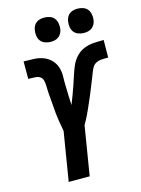

<svg xmlns="http://www.w3.org/2000/svg" viewBox="-139 -1036 819 1114"><g transform="rotate(-15 270.0 -479.0)"><path d="M131 0 179 -294Q177 -308 174 -321.5Q171 -335 169 -349Q167 -363 165 -377Q163 -391 161.5 -405.5Q160 -420 159 -434Q158 -448 157 -462.5Q156 -477 154.5 -491Q153 -505 152 -519.5Q151 -534 150.5 -548Q150 -562 149.5 -576.5Q149 -591 145.5 -605Q142 -619 131 -627Q120 -635 105.5 -636.5Q91 -638 76 -638H59V-743H66Q95 -743 123.5 -741.5Q152 -740 178 -730Q204 -720 223 -700.5Q242 -681 250.5 -654.5Q259 -628 258 -599Q257 -570 258 -541.5Q259 -513 259.5 -484.5Q260 -456 262 -427Q273 -454 283 -481Q293 -508 302.5 -535.5Q312 -563 320.5 -590Q329 -617 340.5 -644Q352 -671 372.5 -693.5Q393 -716 420.5 -727.5Q448 -739 476 -741Q504 -743 532 -743H540L539 -638H522Q507 -638 492.5 -636.5Q478 -635 464 -627Q450 -619 442.5 -605Q435 -591 429.5 -576.5Q424 -562 418.5 -548Q413 -534 407 -519.5Q401 -505 395.5 -491Q390 -477 384 -462.5Q378 -448 372 -434Q366 -420 359.5 -405.5Q353 -391 347 -377Q341 -363 334 -349Q327 -335 320 -321.5Q313 -308 305 -294L257 0ZM441 -812Q424 -812 407.5 -818Q391 -824 381 -837Q371 -850 368.5 -867.5Q366 -885 369 -903Q371 -915 377 -926.5Q383 -938 393.5 -945.5Q404 -953 416.5 -955.5Q429 -958 441 -958Q458 -958 474.5 -952Q491 -946 500.5 -933Q510 -920 513 -902.5Q516 -885 513 -867Q511 -855 504.5 -843.5Q498 -832 487.5 -824.5Q477 -817 465 -814.5Q453 -812 441 -812ZM241 -812Q224 -812 207.5 -818Q191 -824 181 -837Q171 -850 168.5 -867.5Q166 -885 169 -903Q171 -915 177 -926.5Q183 -938 193.5 -945.5Q204 -953 216.5 -955.5Q229 -958 241 -958Q258 -958 274.5 -952Q291 -946 300.5 -933Q310 -920 313 -902.5Q316 -885 313 -867Q311 -855 304.5 -843.5Q298 -832 287.5 -824.5Q277 -817 265 -814.5Q253 -812 241 -812Z"/></g></svg>

Font: Iosevka Term Curly XBd Obl
Style: Regular
Weight: 800
Italic angle: -9°
Designer: Belleve Invis
Foundry: Belleve Invis
Version: Version 32.3.0